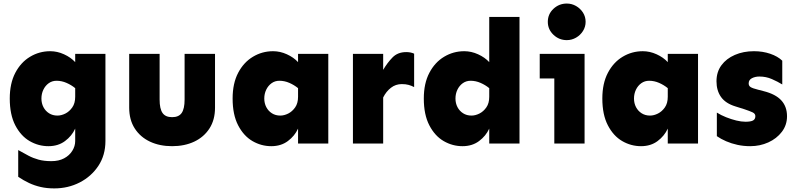

<svg xmlns="http://www.w3.org/2000/svg" viewBox="-20 -797 4409 1066"><path d="M281.2 249Q240.2 249 206.1 241.2Q171.9 233.4 141.6 219.2Q111.3 205.1 81.1 184.6V36.1Q112.3 53.7 138.2 67.4Q164.1 81.1 194.3 89.4Q224.6 97.7 265.6 97.7Q306.6 97.7 335.9 82Q365.2 66.4 381.3 40.5Q397.5 14.6 397.5 -13.7V-83Q378.9 -42 340.8 -13.7Q302.7 14.6 249 14.6Q193.4 14.6 144.5 -13.7Q95.7 -42 64.9 -101.1Q34.2 -160.2 34.2 -250Q34.2 -334 64.9 -392.6Q95.7 -451.2 147 -481.9Q198.2 -512.7 258.8 -512.7Q297.9 -512.7 335.4 -495.6Q373 -478.5 397.5 -452.1V-498H565.4V-14.6Q565.4 64.5 526.4 123.5Q487.3 182.6 422.9 215.8Q358.4 249 281.2 249ZM298.8 -155.3Q320.3 -155.3 342.8 -166.5Q365.2 -177.7 381.3 -200.7Q397.5 -223.6 397.5 -259.8V-307.6Q376 -325.2 349.1 -336.9Q322.3 -348.6 293.9 -348.6Q269.5 -348.6 250.5 -335Q231.4 -321.3 220.7 -298.8Q210 -276.4 210 -250Q210 -223.6 221.2 -202.1Q232.4 -180.7 252.4 -168Q272.5 -155.3 298.8 -155.3Z M935.5 14.6Q866.2 14.6 812.5 -10.7Q758.8 -36.1 728 -84Q697.3 -131.8 697.3 -199.2V-498H866.2V-244.1Q866.2 -193.4 882.3 -169.9Q898.4 -146.5 935.5 -146.5Q972.7 -146.5 988.8 -169.9Q1004.9 -193.4 1004.9 -244.1V-498H1173.8V-199.2Q1173.8 -131.8 1143.1 -84Q1112.3 -36.1 1058.6 -10.7Q1004.9 14.6 935.5 14.6Z M1486.3 14.6Q1430.7 14.6 1381.8 -13.7Q1333 -42 1302.2 -101.1Q1271.5 -160.2 1271.5 -250Q1271.5 -334 1302.2 -392.6Q1333 -451.2 1384.3 -481.9Q1435.5 -512.7 1496.1 -512.7Q1535.2 -512.7 1572.8 -495.6Q1610.4 -478.5 1634.8 -452.1V-498H1802.7V0H1634.8V-83Q1616.2 -42 1578.1 -13.7Q1540 14.6 1486.3 14.6ZM1536.1 -155.3Q1557.6 -155.3 1580.1 -166.5Q1602.5 -177.7 1618.7 -200.7Q1634.8 -223.6 1634.8 -259.8V-307.6Q1613.3 -325.2 1586.4 -336.9Q1559.6 -348.6 1531.2 -348.6Q1506.8 -348.6 1487.8 -335Q1468.8 -321.3 1458 -298.8Q1447.3 -276.4 1447.3 -250Q1447.3 -223.6 1458.5 -202.1Q1469.7 -180.7 1489.7 -168Q1509.8 -155.3 1536.1 -155.3Z M1939.5 0V-498H2107.4V0ZM2107.4 -255.9V-409.2Q2130.9 -449.2 2159.7 -478.5Q2188.5 -507.8 2235.4 -507.8Q2260.7 -507.8 2279.3 -499V-313.5Q2264.6 -321.3 2248.5 -325.7Q2232.4 -330.1 2210.9 -330.1Q2176.8 -330.1 2150.4 -309.6Q2124 -289.1 2107.4 -255.9Z M2547.9 14.6Q2492.2 14.6 2443.4 -13.7Q2394.5 -42 2363.8 -101.1Q2333 -160.2 2333 -250Q2333 -334 2363.8 -392.6Q2394.5 -451.2 2445.8 -481.9Q2497.1 -512.7 2557.6 -512.7Q2596.7 -512.7 2634.3 -495.6Q2671.9 -478.5 2696.3 -452.1V-703.1H2864.3V0H2696.3V-83Q2677.7 -42 2639.6 -13.7Q2601.6 14.6 2547.9 14.6ZM2597.7 -155.3Q2619.1 -155.3 2641.6 -166.5Q2664.1 -177.7 2680.2 -200.7Q2696.3 -223.6 2696.3 -259.8V-307.6Q2674.8 -325.2 2647.9 -336.9Q2621.1 -348.6 2592.8 -348.6Q2568.4 -348.6 2549.3 -335Q2530.3 -321.3 2519.5 -298.8Q2508.8 -276.4 2508.8 -250Q2508.8 -223.6 2520 -202.1Q2531.2 -180.7 2551.3 -168Q2571.3 -155.3 2597.7 -155.3Z M3127 -574.2Q3084 -574.2 3052.7 -604Q3021.5 -633.8 3021.5 -675.8Q3021.5 -718.8 3052.7 -748Q3084 -777.3 3127 -777.3Q3154.3 -777.3 3178.2 -763.7Q3202.1 -750 3216.8 -727.1Q3231.4 -704.1 3231.4 -675.8Q3231.4 -648.4 3216.8 -625Q3202.1 -601.6 3178.2 -587.9Q3154.3 -574.2 3127 -574.2ZM3057.6 0V-498H3225.6V0ZM2976.6 -361.3V-498H3225.6V-361.3Z M3539.1 14.6Q3483.4 14.6 3434.6 -13.7Q3385.7 -42 3355 -101.1Q3324.2 -160.2 3324.2 -250Q3324.2 -334 3355 -392.6Q3385.7 -451.2 3437 -481.9Q3488.3 -512.7 3548.8 -512.7Q3587.9 -512.7 3625.5 -495.6Q3663.1 -478.5 3687.5 -452.1V-498H3855.5V0H3687.5V-83Q3668.9 -42 3630.9 -13.7Q3592.8 14.6 3539.1 14.6ZM3588.9 -155.3Q3610.4 -155.3 3632.8 -166.5Q3655.3 -177.7 3671.4 -200.7Q3687.5 -223.6 3687.5 -259.8V-307.6Q3666 -325.2 3639.2 -336.9Q3612.3 -348.6 3584 -348.6Q3559.6 -348.6 3540.5 -335Q3521.5 -321.3 3510.7 -298.8Q3500 -276.4 3500 -250Q3500 -223.6 3511.2 -202.1Q3522.5 -180.7 3542.5 -168Q3562.5 -155.3 3588.9 -155.3Z M4145.5 14.6Q4108.4 14.6 4074.7 7.3Q4041 0 4011.7 -12.7Q3982.4 -25.4 3960 -41V-171.9Q3983.4 -157.2 4011.7 -146Q4040 -134.8 4067.9 -127.9Q4095.7 -121.1 4119.1 -121.1Q4147.5 -121.1 4160.6 -127.9Q4173.8 -134.8 4173.8 -152.3Q4173.8 -166 4158.2 -173.3Q4142.6 -180.7 4113.3 -190.4L4063.5 -206.1Q4008.8 -222.7 3983.4 -258.3Q3958 -293.9 3958 -345.7Q3958 -397.5 3985.4 -434.6Q4012.7 -471.7 4060.1 -492.2Q4107.4 -512.7 4166 -512.7Q4214.8 -512.7 4256.3 -498.5Q4297.9 -484.4 4323.2 -460V-328.1Q4297.9 -343.8 4265.6 -357.9Q4233.4 -372.1 4196.3 -372.1Q4172.9 -372.1 4154.8 -362.8Q4136.7 -353.5 4136.7 -334Q4136.7 -320.3 4147.5 -313.5Q4158.2 -306.6 4189.5 -298.8L4219.7 -291Q4286.1 -274.4 4317.9 -239.7Q4349.6 -205.1 4349.6 -151.4Q4349.6 -102.5 4320.8 -64.9Q4292 -27.3 4245.6 -6.3Q4199.2 14.6 4145.5 14.6Z"/></svg>

Font: Sen ExtraBold
Style: Regular
Weight: 800
Version: Version 2.000;gftools[0.9.31]